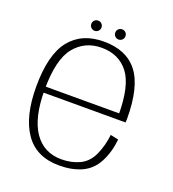

<svg xmlns="http://www.w3.org/2000/svg" viewBox="-126 -775 790 877"><g transform="rotate(20 269.0 -336.5)"><path d="M259.5 4.5V-25.5Q173.5 -25.5 126.5 -94.2Q79.5 -163 79.5 -298.5Q79.5 -445.5 129 -506.5Q178.5 -567.5 260 -567.5Q343 -567.5 389.8 -507.8Q436.5 -448 436.5 -305.5L441.5 -313H72.5V-284H478Q479 -292 479 -300.5Q479 -456.5 424.5 -527Q370 -597.5 260 -597.5Q153 -597.5 95.8 -526Q38.5 -454.5 38.5 -298.5Q38.5 -154 93.2 -74.8Q148 4.5 259.5 4.5ZM259.5 -25.5V4.5Q323 4.5 369.2 -17Q415.5 -38.5 441 -87.2Q466.5 -136 473 -199L434 -207.5Q428 -153 407.5 -108Q387 -63 347.8 -44.2Q308.5 -25.5 259.5 -25.5ZM201.5 -629Q212 -629 219.2 -636.2Q226.5 -643.5 226.5 -653.5Q226.5 -664.5 219.2 -671.5Q212 -678.5 201.5 -678.5Q191.5 -678.5 184.2 -671.5Q177 -664.5 177 -653.5Q177 -643.5 184.2 -636.2Q191.5 -629 201.5 -629ZM318 -629Q328.5 -629 335.8 -636.2Q343 -643.5 343 -653.5Q343 -664.5 335.8 -671.5Q328.5 -678.5 318 -678.5Q308 -678.5 300.8 -671.5Q293.5 -664.5 293.5 -653.5Q293.5 -643.5 300.8 -636.2Q308 -629 318 -629Z"/></g></svg>

Font: Anybody UltraCondensed Thin ExtraLight
Style: Regular
Weight: 250
Version: Version 1.111